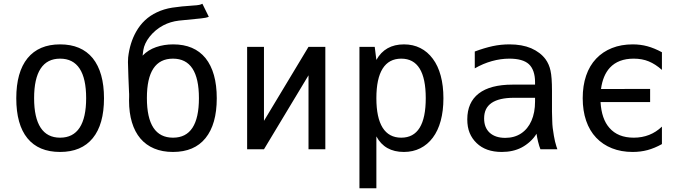

<svg xmlns="http://www.w3.org/2000/svg" viewBox="-20 -797 3652 1025"><path d="M535.2 -272.5Q535.2 -411.1 475.1 -486.3Q414.6 -560.1 300.8 -560.1Q187.5 -560.1 127 -486.3Q66.9 -412.1 66.9 -272.5Q66.9 -131.8 126.5 -58.8Q186 14.2 300.8 14.2Q415 14.2 475.1 -59.3Q535.2 -132.8 535.2 -272.5ZM162.1 -272.9Q162.1 -377.9 197 -430.9Q231.9 -483.9 300.8 -483.9Q370.1 -483.9 405 -430.9Q439.9 -377.9 439.9 -272.9Q439.9 -168.5 405 -115.2Q370.1 -62 300.8 -62Q231.9 -62 197 -115.2Q162.1 -168.5 162.1 -272.9Z M1077.1 -59.6Q1137.2 -133.8 1137.2 -272.5Q1137.2 -411.6 1077.1 -486.8Q1017.1 -560.1 904.8 -560.1Q855.5 -560.1 813.2 -545.4Q771 -530.8 741.2 -500L745.1 -529.3Q750.5 -564.9 778.8 -601.1Q808.6 -638.7 851.6 -661.6Q889.6 -681.6 935.5 -687L1052.7 -698.7Q1080.6 -701.2 1094.7 -707.5L1060.5 -776.9Q1051.3 -772.5 1043.9 -771Q1036.6 -769.5 1029.1 -768.8Q1021.5 -768.1 1018.6 -768.1Q943.8 -763.2 899.2 -756.1Q854.5 -749 816.9 -731Q746.1 -697.8 706.5 -627.4Q672.9 -567.9 664.1 -490.2Q663.1 -479.5 663.1 -465.8Q663.1 -445.8 665.5 -384.8L668.9 -303.2Q669.4 -300.3 669.4 -295.9V-290V-279.3Q668.9 -275.4 668.9 -259.8Q668.9 -195.3 684.3 -144Q699.7 -92.8 729.5 -57.6Q759.3 -22.5 803 -4.2Q846.7 14.2 903.3 14.2Q1017.6 14.2 1077.1 -59.6ZM764.2 -273.9Q764.2 -483.9 903.3 -483.9Q1042 -483.9 1042 -272.9Q1042 -62 903.8 -62Q764.2 -62 764.2 -273.9Z M1389.2 0 1627 -395V0H1716.8V-546.9H1627L1389.2 -151.9V-546.9H1299.3V0Z M1989.3 208V-68.8Q2033.7 14.2 2136.2 14.2Q2184.6 14.2 2223.6 -5.4Q2262.7 -24.9 2290.5 -62Q2318.4 -99.1 2332.8 -152.3Q2347.2 -205.6 2347.2 -272.5Q2347.2 -339.4 2332.8 -392.8Q2318.4 -446.3 2290.5 -483.4Q2262.7 -521 2223.9 -540.5Q2185.1 -560.1 2136.7 -560.1Q2035.6 -560.1 1989.3 -477.1L1980.5 -546.9H1898.9V208ZM1989.3 -272.9Q1989.3 -377.4 2022.7 -430.7Q2056.2 -483.9 2122.1 -483.9Q2252.9 -483.9 2252.9 -272.9Q2252.9 -62 2122.1 -62Q2056.2 -62 2022.7 -115.2Q1989.3 -168.5 1989.3 -272.9Z M2764.2 -9.3Q2787.6 -21.5 2809.1 -40.8Q2830.6 -60.1 2844.2 -83Q2847.2 -63 2852.1 -42.5Q2858.9 -14.6 2865.2 0H2955.6L2950.2 -16.1Q2942.4 -40 2937 -71.8Q2928.7 -116.7 2928.2 -150.4L2926.8 -200.2V-312Q2926.8 -385.3 2918.9 -419.9Q2911.6 -454.1 2892.6 -480.5Q2865.2 -517.6 2815.4 -539.6Q2766.6 -560.1 2699.7 -560.1Q2653.8 -560.1 2610.4 -550.8Q2565.4 -541 2514.6 -522V-432.1Q2558.6 -457.5 2605.7 -470.7Q2652.8 -483.9 2699.2 -483.9Q2771 -483.9 2803.2 -454.6Q2819.3 -439.9 2827.9 -415.3Q2836.4 -390.6 2836.4 -359.4V-345.2H2715.8Q2597.2 -345.2 2535.9 -297.9Q2474.6 -250.5 2474.6 -159.7Q2474.6 -118.2 2487.3 -87.4Q2500 -56.6 2524.4 -33.2Q2573.2 14.2 2658.7 14.2Q2718.8 14.2 2764.2 -9.3ZM2594.2 -88.4Q2564.5 -115.7 2564.5 -164.6Q2564.5 -192.4 2574.2 -212.9Q2584 -233.4 2604.5 -247.6Q2645 -274.9 2722.7 -274.9H2836.4V-254.9Q2836.4 -195.8 2817.1 -152.1Q2797.9 -108.4 2762 -84.7Q2726.1 -61 2677.2 -61Q2624.5 -61 2594.2 -88.4Z M3513.7 -27.8V-121.1Q3452.1 -62 3363.3 -62Q3278.8 -62 3233.4 -114.3Q3191.4 -161.6 3186 -252H3450.7V-322.3L3188.5 -321.8Q3198.2 -394.5 3235.8 -435.5Q3280.8 -483.9 3362.8 -483.9Q3408.2 -483.9 3443.6 -469.2Q3479 -454.6 3513.7 -423.8V-518.1Q3473.1 -540 3436.3 -550Q3399.4 -560.1 3357.9 -560.1Q3296.4 -560.1 3247.1 -540.5Q3197.8 -521 3162.6 -483.9Q3127.4 -446.8 3109.1 -393.3Q3090.8 -339.8 3090.8 -272.9Q3090.8 -206.1 3109.1 -152.6Q3127.4 -99.1 3162.6 -62Q3197.8 -24.9 3247.1 -5.4Q3296.4 14.2 3357.4 14.2Q3399.4 14.2 3437 4.2Q3474.6 -5.9 3513.7 -27.8Z"/></svg>

Font: Hack Dev
Style: Regular
Weight: 400
Designer: Christopher Simpkins
Foundry: Christopher Simpkins
Version: Version 2.0315